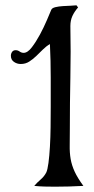

<svg xmlns="http://www.w3.org/2000/svg" viewBox="-20 -703 354 723"><path d="M268 -683 274 -675Q260 -659 252.5 -642.5Q245 -626 245 -605Q247 -508 245 -412Q243 -316 243 -219Q243 -182 242.5 -155Q242 -128 246 -104.5Q250 -81 261 -57Q272 -33 294 -3Q240 0 187 0Q167 0 148 -0.5Q129 -1 109 -3Q120 -16 133 -27Q146 -38 154 -53Q159 -63 162.5 -89.5Q166 -116 168 -150.5Q170 -185 170.5 -224.5Q171 -264 171 -300Q171 -336 171 -366Q171 -396 171 -411Q171 -474 168 -537Q154 -529 141.5 -516.5Q129 -504 116.5 -492Q104 -480 90 -471Q76 -462 58 -462Q44 -462 32.5 -470Q21 -478 21 -493Q21 -501 25.5 -507.5Q30 -514 39 -514Q47 -514 54 -509Q61 -504 69 -504Q84 -504 100 -525Q116 -546 130.5 -573Q145 -600 156.5 -627Q168 -654 173 -666Q176 -673 188.5 -676Q201 -679 216.5 -680Q232 -681 246.5 -681.5Q261 -682 268 -683Z"/></svg>

Font: Germanica
Style: Regular
Weight: 400
Designer: Peter Wiegel
Foundry: Peter Wiegel